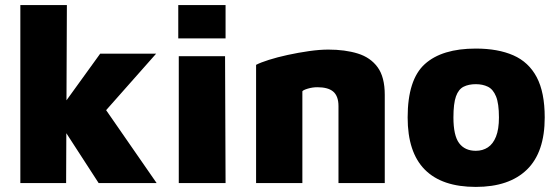

<svg xmlns="http://www.w3.org/2000/svg" viewBox="-20 -720 2192 755"><path d="M202 -271 374 -509H594L317 -196ZM240 0H60V-700H243ZM348 -358 596 0H368L217 -233Z M683 0V-499H865L867 0ZM681 -569V-700H867V-569Z M987 -465Q1004 -474 1037 -484.5Q1070 -495 1111.5 -504Q1153 -513 1195 -519Q1237 -525 1271 -525Q1337 -525 1387 -509.5Q1437 -494 1465 -455.5Q1493 -417 1493 -347V0H1311V-303Q1311 -323 1305.5 -337.5Q1300 -352 1289.5 -360.5Q1279 -369 1263.5 -373Q1248 -377 1228 -377Q1209 -377 1190.5 -371.5Q1172 -366 1169 -361V0H987Z M1851 15Q1718 15 1650.5 -53Q1583 -121 1583 -258Q1583 -407 1650.5 -468Q1718 -529 1851 -529Q1938 -529 1998.5 -502.5Q2059 -476 2090.5 -416.5Q2122 -357 2122 -258Q2122 -121 2052 -53Q1982 15 1851 15ZM1851 -127Q1878 -127 1898.5 -140.5Q1919 -154 1930.5 -183Q1942 -212 1942 -258Q1942 -313 1930.5 -341Q1919 -369 1898.5 -379Q1878 -389 1851 -389Q1823 -389 1803 -379Q1783 -369 1773 -341Q1763 -313 1763 -258Q1763 -187 1785.5 -157Q1808 -127 1851 -127Z"/></svg>

Font: Maven Pro Black
Style: Regular
Weight: 900
Designer: Joe Prince
Foundry: Joe Prince
Version: Version 2.103